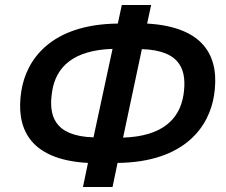

<svg xmlns="http://www.w3.org/2000/svg" viewBox="-20 -740 900 766"><path d="M311 6H429L449 -90C718 -93 815 -236 834 -360C856 -501 808 -632 567 -646L583 -720H466L450 -646C181 -643 84 -500 65 -376C43 -235 91 -103 331 -90ZM353 -192C194 -197 173 -281 188 -375C203 -474 274 -540 429 -545ZM471 -191 546 -544C706 -539 726 -455 712 -361C696 -262 625 -196 471 -191Z"/></svg>

Font: Noto Sans SemiBold
Style: Italic
Weight: 600
Italic angle: -12°
Designer: Monotype Design Team
Foundry: Monotype Imaging Inc.
Version: Version 2.013